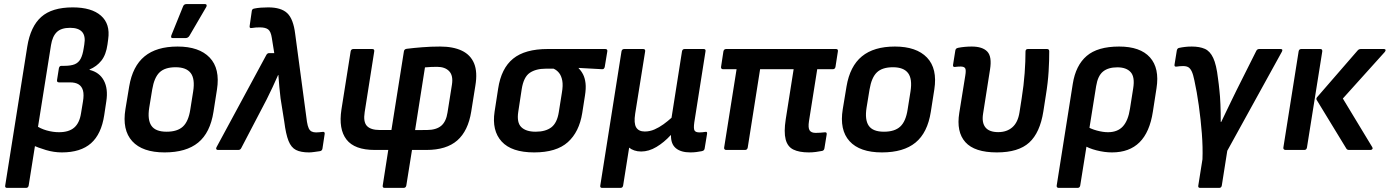

<svg xmlns="http://www.w3.org/2000/svg" viewBox="-20 -731 6775 936"><path d="M14.8 185Q3.1 185 5.4 173.3L113 -504.3Q128.7 -601.8 181 -648.4Q233.2 -695 334.7 -695Q426.3 -695 472.2 -654.6Q518.1 -614.3 507.4 -539.9L504.1 -515.1Q497.1 -464.1 474.2 -435.4Q451.3 -406.7 416.6 -392.3V-390.3Q464.9 -378.6 486.3 -338.4Q507.7 -298.2 498.3 -237.3L488.1 -169.7Q474.1 -77.2 423.7 -32.6Q373.2 12 281.5 12Q242.9 12 204.2 0.5Q165.4 -10.9 137.4 -24.6L153.5 -120.3Q177.1 -103.7 207.6 -95.1Q238.1 -86.5 267.7 -86.5Q315.9 -86.5 341.8 -109Q367.8 -131.4 375.1 -179.4L384.4 -235.8Q390 -269 384.6 -289.4Q379.1 -309.8 363.4 -319.6Q347.8 -329.4 321.5 -329.4H267.8Q256.1 -329.4 258.1 -341.1L267.1 -398.3Q269.5 -410 279.2 -410H292.4Q325.6 -410 344.4 -417.8Q363.1 -425.6 373.1 -444.4Q383.1 -463.2 388 -495.7L391 -514.4Q398 -555.3 380.3 -575.4Q362.5 -595.4 321.7 -595.4Q278.6 -595.4 257.1 -574.8Q235.7 -554.2 228.7 -511.3L119.8 173.3Q117.8 185 106.7 185Z M782.5 12Q674.3 12 624.6 -42.7Q574.8 -97.4 591.5 -199.1L609.8 -309.6Q626.4 -408.3 684.7 -456.2Q742.9 -504.1 845.7 -504.1Q950.6 -504.1 1002.1 -450.4Q1053.7 -396.6 1037.7 -294.3L1020.7 -185.8Q1004.7 -83.8 946.1 -35.9Q887.6 12 782.5 12ZM792.2 -88.9Q844.7 -88.9 871.7 -114Q898.8 -139 907.7 -197.2L921.7 -285.3Q931.3 -346.4 909.8 -374.8Q888.2 -403.2 836.3 -403.2Q783.9 -403.2 757.8 -378.1Q731.7 -353 722.1 -295.2L707.5 -206.1Q698.2 -147.3 718.1 -118.1Q738 -88.9 792.2 -88.9ZM821.7 -545.3Q815.6 -545.3 814.5 -549.5Q813.3 -553.7 815.6 -559.4L872.4 -699.6Q875.1 -706.7 879.8 -709Q884.5 -711.3 891.2 -711.3H978.8Q985.4 -711.3 987.1 -706.7Q988.8 -702 985.1 -696.3L903.8 -557Q897.1 -545.3 883.7 -545.3Z M1486.3 12Q1446.6 12 1423 0.1Q1399.5 -11.7 1386.5 -44.3Q1373.5 -76.9 1365.8 -138L1347.7 -251.6Q1344.7 -276.6 1341.9 -306.1Q1339.1 -335.7 1337.1 -365.4H1335.8Q1323.1 -335.7 1308.8 -305.8Q1294.5 -275.9 1280.2 -246.8L1156.4 -9.7Q1152.1 0 1142 0H1042Q1036.4 0 1034.4 -4Q1032.3 -8 1035.7 -13.7L1278.2 -462.7Q1283.2 -472.1 1291.9 -472.1H1317L1305.1 -546.3Q1300.4 -577.8 1287.1 -587.7Q1273.8 -597.5 1247.2 -597.5Q1237.5 -597.5 1227.8 -597Q1218.1 -596.5 1207.5 -594.5Q1194.8 -592.1 1197.1 -604.8L1207.5 -677.3Q1208.5 -687.6 1219.6 -689.3Q1233.6 -692.3 1251.7 -693.7Q1269.7 -695 1287.4 -695Q1350.6 -695 1380.3 -666.8Q1410.1 -638.6 1419 -565.9L1476.5 -137Q1479.8 -116.7 1485.1 -105.4Q1490.4 -94.2 1499.4 -89.8Q1508.4 -85.5 1520.7 -85.5Q1528.4 -85.5 1535.2 -86.2Q1542 -86.9 1551.7 -87.9Q1557.7 -89.2 1560.9 -86.4Q1564.1 -83.5 1562.7 -77.5L1552 -6.7Q1550.3 4.3 1539.3 6Q1524.9 8 1510.8 10Q1496.7 12 1486.3 12Z M1855.5 185Q1843.8 185 1845.8 173.3L1872.8 0H1806.9Q1708.5 0 1669.2 -50.7Q1629.8 -101.4 1644.5 -197.2L1689.4 -480.4Q1691.4 -492.1 1703.1 -492.1H1794.4Q1806.4 -492.1 1804.4 -480.4L1757.8 -184.3Q1750.2 -137.1 1768.6 -117.2Q1787 -97.2 1831.7 -97.2H1888.2L1949.1 -481Q1950.8 -491.4 1962.5 -493.1Q1996.5 -497.4 2038.6 -500.7Q2080.7 -504.1 2125.3 -504.1Q2189.3 -504.1 2231.6 -483.9Q2273.8 -463.8 2291.2 -422Q2308.5 -380.1 2297.5 -314L2277.2 -186.9Q2262.2 -92.9 2209.2 -46.4Q2156.1 0 2059.1 0H1988.5L1960.8 173.3Q1958.5 185 1947.1 185ZM2003.6 -96.9 2061.7 -97.2Q2106.8 -97.6 2130.9 -117.8Q2154.9 -138.1 2161.6 -182.3L2183.2 -318.5Q2190.1 -362.3 2169.9 -383.7Q2149.7 -405.2 2110.5 -405.2Q2095.2 -405.2 2080.6 -404.5Q2066 -403.8 2051.7 -402.5Z M2584.1 12Q2474 12 2425.6 -41.1Q2377.1 -94.1 2391.1 -186.6L2408.4 -298.5Q2423.4 -398 2481.4 -445Q2539.3 -492.1 2650.3 -492.1H2930.3Q2942.6 -492.1 2940.6 -480.4L2928.2 -405.3Q2927.2 -400.2 2924.2 -396.7Q2921.2 -393.2 2915.5 -393.6L2801 -399.9V-397.9Q2813.7 -385.6 2822.7 -367.8Q2831.7 -350 2834.5 -325Q2837.3 -300 2831.7 -265L2818.4 -179.9Q2803.7 -87.7 2748.1 -37.9Q2692.5 12 2584.1 12ZM2591.2 -88.9Q2639.7 -88.9 2667.8 -110.3Q2695.8 -131.8 2704.1 -184L2719 -277.8Q2725.4 -314.4 2721.1 -337.8Q2716.7 -361.3 2705.5 -375.4Q2694.2 -389.5 2678.6 -396.2H2641Q2592.5 -396.2 2562.6 -375.9Q2532.7 -355.6 2523.4 -296.7L2506.5 -185.7Q2498.5 -133.5 2521.4 -111.2Q2544.3 -88.9 2591.2 -88.9Z M2915.8 185Q2904.1 185 2906.4 173.3L3009.8 -480.4Q3011.8 -492.1 3023.5 -492.1H3115.1Q3127.1 -492.1 3125.1 -480.4L3076.5 -176.9Q3069.2 -130.4 3081.3 -110.1Q3093.4 -89.9 3123.3 -89.9Q3147.5 -89.9 3170.4 -99.8Q3193.3 -109.8 3214.7 -125.3Q3236.1 -140.9 3253.7 -156.9L3304.7 -480.4Q3306.7 -492.1 3317.7 -492.1H3410Q3421.7 -492.1 3419.3 -480.4L3364.7 -134.4Q3360.4 -103.8 3365.9 -94.7Q3371.3 -85.5 3389.9 -85.5Q3396.9 -85.5 3404.9 -86.3Q3412.8 -87.2 3418.8 -88.2Q3424.5 -89.2 3426.2 -86.5Q3427.8 -83.8 3426.8 -77.8L3415.1 -6.8Q3414.1 -1.7 3411.3 1.3Q3408.4 4.3 3401 6Q3388.3 8.6 3374.2 10.3Q3360.2 12 3345.4 12Q3299.2 12 3274.7 -8.6Q3250.1 -29.3 3251.1 -71.9H3249.4Q3217.5 -37 3180.3 -14.7Q3143.1 7.6 3105.6 7.6Q3087.3 7.6 3072 2.3Q3056.8 -3 3047.1 -11.3L3017.8 173.3Q3015.8 185 3004.8 185Z M3922.9 12Q3875.9 12 3847.5 -2Q3819.1 -16 3810 -51.6Q3800.8 -87.2 3810.5 -149.7L3849 -393.6H3685.5L3625.2 -11.7Q3622.9 0 3612.2 0H3519.9Q3514.9 0 3512.1 -3.3Q3509.2 -6.7 3510.2 -11.7L3570.8 -393.6H3504.5Q3499.5 -393.6 3496.8 -396.9Q3494.2 -400.2 3495.2 -405.3L3506.6 -480.4Q3508.9 -492.1 3520.3 -492.1H4055.4Q4066.7 -492.1 4064.7 -480.4L4053 -405.3Q4051 -393.6 4039.9 -393.6H3964L3923.8 -140.5Q3918.8 -107.8 3926.8 -95.5Q3934.8 -83.2 3956.4 -83.2Q3966.8 -83.2 3978.3 -84Q3989.7 -84.9 4000.4 -85.9Q4011.8 -87.5 4010.1 -75.9L3999 -7.4Q3996.7 3.6 3986.7 4.9Q3974 7.6 3957 9.8Q3940 12 3922.9 12Z M4279.5 12Q4171.3 12 4121.6 -42.7Q4071.8 -97.4 4088.5 -199.1L4106.8 -309.6Q4123.4 -408.3 4181.7 -456.2Q4239.9 -504.1 4342.7 -504.1Q4447.6 -504.1 4499.1 -450.4Q4550.7 -396.6 4534.7 -294.3L4517.7 -185.8Q4501.7 -83.8 4443.1 -35.9Q4384.6 12 4279.5 12ZM4289.2 -88.9Q4341.7 -88.9 4368.7 -114Q4395.8 -139 4404.7 -197.2L4418.7 -285.3Q4428.3 -346.4 4406.8 -374.8Q4385.2 -403.2 4333.3 -403.2Q4280.9 -403.2 4254.8 -378.1Q4228.7 -353 4219.1 -295.2L4204.5 -206.1Q4195.2 -147.3 4215.1 -118.1Q4235 -88.9 4289.2 -88.9Z M4839.8 12Q4731 12 4686.2 -38Q4641.4 -88 4656.5 -180.8L4685.7 -362.3Q4690.4 -390.3 4685.1 -398.4Q4679.8 -406.6 4663.1 -406.6Q4656.8 -406.6 4649.4 -406.1Q4641.9 -405.6 4634.9 -404.6Q4629.6 -403.6 4627.4 -406.9Q4625.2 -410.2 4626.2 -415.6L4637.3 -485.3Q4638.6 -491.3 4641.6 -493.9Q4644.7 -496.4 4651.4 -498Q4667.1 -501.1 4684 -502.6Q4700.9 -504.1 4716.9 -504.1Q4769.7 -504.1 4793.1 -479.5Q4816.4 -454.9 4806.4 -392.3L4772.5 -176.6Q4765.5 -132.7 4784.1 -109.8Q4802.6 -86.9 4846.5 -86.9Q4888.3 -86.9 4915.4 -110.7Q4942.4 -134.4 4950 -183.3L4960.4 -249.7Q4971 -315.8 4975.2 -374.6Q4979.4 -433.3 4979.3 -479.7Q4979.3 -492.1 4991.4 -492.1H5084Q5095 -492.1 5095 -481.1Q5095.3 -438 5092 -383Q5088.7 -328.1 5078.7 -267.2L5066.4 -188.2Q5050 -84 4997.4 -36Q4944.9 12 4839.8 12Z M5140.8 185Q5135.8 185 5133.1 181.7Q5130.4 178.3 5131.4 173.3L5209.8 -322.4Q5224.1 -412.4 5277.5 -458.2Q5330.9 -504.1 5435.7 -504.1Q5538.8 -504.1 5586.1 -451.2Q5633.3 -398.3 5618 -301L5600.3 -187Q5585 -86.6 5535.3 -37.3Q5485.7 12 5400.7 12Q5365 12 5325.7 2Q5286.4 -8 5263.7 -23.3L5275.4 -116.4Q5297.7 -102.4 5327.4 -94.5Q5357.1 -86.5 5381.4 -86.5Q5428.2 -86.5 5454.1 -114.9Q5480 -143.3 5488.7 -201.4L5504.3 -300.3Q5513.3 -355.7 5492 -379.3Q5470.8 -402.8 5427 -402.8Q5382.5 -402.8 5357.1 -382.1Q5331.7 -361.3 5323.7 -311.2L5246.1 173.3Q5244.1 185 5233.1 185Z M5831 185Q5819.3 185 5821.7 173.3L5842 45.4Q5844.3 -12 5839 -80.3Q5833.7 -148.6 5824.2 -216.5Q5814.7 -284.5 5802.7 -338.7Q5796.7 -368.3 5789.6 -383.1Q5782.4 -397.9 5772.9 -403.4Q5763.4 -408.9 5747.8 -408.9Q5731.8 -408.9 5715.2 -406.2Q5709.5 -405.2 5707.2 -408.1Q5704.8 -410.9 5705.8 -415.9L5716.9 -484.7Q5719.2 -495.7 5727.6 -497.4Q5741 -500.4 5756.2 -502.2Q5771.5 -504.1 5789.9 -504.1Q5827.9 -504.1 5853.4 -492.9Q5878.9 -481.8 5894.4 -448.6Q5910 -415.4 5917.6 -349.7Q5919.9 -335.1 5921.5 -319.9Q5923.2 -304.8 5924.7 -290.2Q5926.2 -275.6 5927.5 -260Q5928.8 -241.7 5929.6 -221.6Q5930.4 -201.4 5930.8 -180.1Q5931.1 -158.8 5931.1 -136.5H5933.4Q5944.3 -159.4 5957.1 -185.9Q5969.9 -212.4 5982.9 -239.3Q5995.9 -266.1 6007.8 -290.4L6104.1 -482.4Q6108.5 -492.1 6118.8 -492.1H6221.9Q6236.6 -492.1 6228.9 -478.4L5963 4L5936.3 173.3Q5934.3 185 5923.3 185Z M6556.6 0Q6546.9 0 6543.2 -7L6398.8 -243.9Q6395.4 -250.3 6400.4 -256.7L6598.6 -485.1Q6604.6 -492.1 6614.6 -492.1H6726.6Q6733.3 -492.1 6734.4 -487.7Q6735.6 -483.4 6730.6 -477.4L6526.4 -250.7L6669.6 -14Q6673.2 -8.4 6670.2 -4.2Q6667.2 0 6661.2 0ZM6246.5 0Q6241.8 0 6238.6 -3.3Q6235.4 -6.7 6236.4 -11.7L6310.8 -480.4Q6312.8 -492.1 6323.8 -492.1H6416.1Q6427.4 -492.1 6426.1 -480.4L6351.4 -11.7Q6349.1 0 6338.7 0Z"/></svg>

Font: Sofia Sans Hairline
Style: Italic
Weight: 1
Italic angle: -9°
Designer: Botio Nikoltchev, Ani Petrova
Foundry: lettersoup
Version: Version 4.102